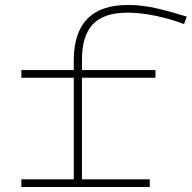

<svg xmlns="http://www.w3.org/2000/svg" viewBox="-20 -753 772 773"><path d="M310 -513V-471H606V-440H310V-31H583V0H66V-31H277V-440H66V-471H277V-509Q277 -733 495 -733Q551 -733 608 -720Q665 -707 732 -686L721 -656Q669 -676 608 -689Q547 -702 493 -702Q398 -702 354 -655.5Q310 -609 310 -513Z"/></svg>

Font: BioRhyme Expanded ExtraLight
Style: Regular
Weight: 275
Width: 7
Designer: Aoife Mooney
Foundry: Aoife Mooney Type
Version: Version 1.001